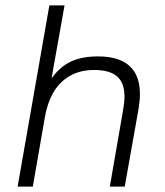

<svg xmlns="http://www.w3.org/2000/svg" viewBox="-20 -688 610 708"><path d="M385 0 434 -283Q436 -295 437.5 -307.5Q439 -320 439 -331Q439 -383 411.5 -406.5Q384 -430 327 -430Q254 -430 207 -385.5Q160 -341 145 -253L101 0H45L162 -668H218L170 -399Q202 -443 242.5 -461.5Q283 -480 341 -480Q496 -480 496 -341Q496 -328 494.5 -314.5Q493 -301 491 -287L440 0Z"/></svg>

Font: Celebes Light
Style: Italic
Weight: 300
Italic angle: -10°
Designer: Anugrah Pasau
Foundry: Lafontype
Version: Version 1.000; ttfautohint (v1.8.4)